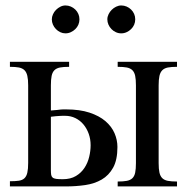

<svg xmlns="http://www.w3.org/2000/svg" viewBox="-20 -669 670 689"><path d="M401.4 -141.6Q401.4 -95.2 386 -67.4Q370.6 -39.6 345 -24.7Q319.3 -9.8 285.9 -4.9Q252.4 0 215.8 0H15.6V-18.6Q35.2 -18.6 47.9 -20.5Q60.5 -22.5 67.9 -29.5Q75.2 -36.6 78.1 -49.6Q81.1 -62.5 81.1 -84.5V-362.8Q81.1 -383.8 78.1 -396.7Q75.2 -409.7 67.9 -417Q60.5 -424.3 47.9 -426.8Q35.2 -429.2 15.6 -429.2V-447.3H228V-429.2Q208 -429.2 195.3 -426.8Q182.6 -424.3 175.3 -417Q168 -409.7 165.3 -396.7Q162.6 -383.8 162.6 -362.8V-272.5L185.1 -274.4Q192.9 -275.4 197.5 -275.9Q202.1 -276.4 206.1 -276.4H217.8Q266.1 -276.4 301 -264.9Q335.9 -253.4 358.2 -234.4Q380.4 -215.3 390.9 -191.2Q401.4 -167 401.4 -141.6ZM402.3 0V-17.6Q422.4 -17.6 435.1 -20Q447.8 -22.5 455.1 -29.5Q462.4 -36.6 465.1 -49.6Q467.8 -62.5 467.8 -83.5V-362.8Q467.8 -383.8 465.1 -396.7Q462.4 -409.7 455.1 -417Q447.8 -424.3 435.1 -426.8Q422.4 -429.2 402.3 -429.2V-447.3H615.2V-429.2Q595.2 -429.2 582.5 -426.8Q569.8 -424.3 562.5 -417Q555.2 -409.7 552.2 -396.7Q549.3 -383.8 549.3 -362.8V-83.5Q549.3 -62.5 552.2 -49.6Q555.2 -36.6 562.5 -29.5Q569.8 -22.5 582.5 -20Q595.2 -17.6 615.2 -17.6V0ZM305.2 -147.9Q305.2 -169.9 298.3 -189Q291.5 -208 279.5 -222.4Q267.6 -236.8 250.7 -245.1Q233.9 -253.4 213.9 -253.4H203.1Q198.2 -253.4 192.6 -252.9Q187 -252.4 179.9 -252Q172.9 -251.5 162.6 -250V-58.6Q162.6 -48.3 163.6 -42Q164.6 -35.6 168.7 -32Q172.9 -28.3 181.4 -27.1Q189.9 -25.9 205.1 -25.9Q233.4 -25.9 252.4 -37.4Q271.5 -48.8 283.2 -66.7Q294.9 -84.5 300 -106Q305.2 -127.4 305.2 -147.9ZM265.1 -599.6Q265.1 -589.4 261.2 -580.3Q257.3 -571.3 250.2 -564.5Q243.2 -557.6 234.1 -553.5Q225.1 -549.3 214.8 -549.3Q205.1 -549.3 196.3 -553.5Q187.5 -557.6 180.7 -564.7Q173.8 -571.8 169.9 -580.8Q166 -589.8 166 -599.6Q166 -608.9 170.2 -617.9Q174.3 -627 181.2 -633.8Q188 -640.6 196.8 -645Q205.6 -649.4 214.8 -649.4Q225.1 -649.4 234.1 -645.5Q243.2 -641.6 250.2 -634.8Q257.3 -627.9 261.2 -618.9Q265.1 -609.9 265.1 -599.6ZM465.3 -599.6Q465.3 -589.4 461.4 -580.3Q457.5 -571.3 450.4 -564.5Q443.4 -557.6 434.3 -553.5Q425.3 -549.3 415 -549.3Q404.8 -549.3 395.8 -553.5Q386.7 -557.6 379.9 -564.7Q373 -571.8 369.1 -580.8Q365.2 -589.8 365.2 -599.6Q365.2 -608.9 369.6 -617.9Q374 -627 380.9 -633.8Q387.7 -640.6 396.7 -645Q405.8 -649.4 415 -649.4Q425.3 -649.4 434.3 -645.5Q443.4 -641.6 450.4 -634.8Q457.5 -627.9 461.4 -618.9Q465.3 -609.9 465.3 -599.6Z"/></svg>

Font: Doulos SIL CyrE
Style: Regular
Weight: 400
Designer: Walt Agee, Victor Gaultney, Peter Martin, Debbi Hosken, Becca Hirsbrunner
Foundry: SIL International
Version: Version 5.000